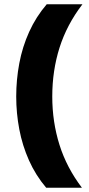

<svg xmlns="http://www.w3.org/2000/svg" viewBox="-20 -760 418 900"><path d="M196.5 120Q147 61.5 116 -8Q85 -77.5 70.5 -153.5Q56 -229.5 56 -307.5Q56 -386.5 70.5 -463.5Q85 -540.5 116.8 -610.8Q148.5 -681 199 -740H366.5Q293.5 -645 259.2 -537Q225 -429 225 -307.5Q225 -188.5 258.8 -81.2Q292.5 26 364 120Z"/></svg>

Font: Encode Sans SC SemiExpanded
Style: Bold
Weight: 700
Width: 6
Designer: Multiple Designers
Foundry: Impallari Type
Version: Version 3.002